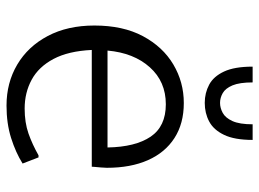

<svg xmlns="http://www.w3.org/2000/svg" viewBox="-124 -669 803 595"><g transform="rotate(90 277.5 -371.5)"><path d="M307.1 9.8Q236.3 9.8 180.2 -23.4Q124 -56.6 91.6 -117.9Q59.1 -179.2 59.1 -262.7Q59.1 -351.1 92 -412.8Q125 -474.6 179.7 -507.1Q234.4 -539.6 299.3 -539.6Q362.8 -539.6 407.7 -510.7Q452.6 -481.9 476.3 -428.5Q500 -375 500 -301.3Q500 -293.9 499 -283.2Q498 -272.5 497.3 -264.2Q496.6 -255.9 496.6 -254.4H134.8Q138.2 -182.1 162.6 -136Q187 -89.8 227.1 -68.1Q267.1 -46.4 316.4 -46.4Q359.9 -46.4 393.8 -58.3Q427.7 -70.3 461.4 -89.4H467.8L486.8 -40Q452.6 -18.6 407.7 -4.4Q362.8 9.8 307.1 9.8ZM136.7 -303.2H437Q435.5 -389.6 403.6 -436.8Q371.6 -483.9 303.2 -483.9Q232.9 -483.9 188.5 -434.3Q144 -384.8 136.7 -303.2ZM298.8 -604.5Q268.1 -604.5 242.4 -618.2Q216.8 -631.8 201.7 -664.3Q186.5 -696.8 186.5 -752.9H235.4Q235.4 -712.4 244.6 -690.4Q253.9 -668.5 268.6 -660.2Q283.2 -651.9 298.8 -651.9Q314.5 -651.9 329.8 -660.2Q345.2 -668.5 355.2 -690.4Q365.2 -712.4 365.2 -752.9H413.6Q413.6 -696.8 397.9 -664.3Q382.3 -631.8 356.4 -618.2Q330.6 -604.5 298.8 -604.5Z"/></g></svg>

Font: Comme Light
Style: Regular
Weight: 300
Version: Version 1.000;gftools[0.9.27]